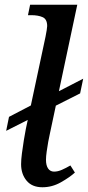

<svg xmlns="http://www.w3.org/2000/svg" viewBox="-20 -780 371 810"><path d="M6 -228 18 -287 110 -335 228 -395 331 -448 318 -386 215 -334 97 -274ZM159 10Q115 10 92 -18Q69 -46 69 -87Q69 -106 72.5 -133Q76 -160 80.5 -188Q85 -216 89 -236L172 -625Q175 -639 177 -652.5Q179 -666 179 -670Q179 -699 160 -707.5Q141 -716 112 -716H98L107 -760H306L190 -214Q187 -202 183.5 -182Q180 -162 177 -141Q174 -120 174 -106Q174 -82 183 -69Q192 -56 208 -56Q224 -56 241 -63.5Q258 -71 277 -82L296 -52Q274 -32 237 -11Q200 10 159 10Z"/></svg>

Font: ET Text
Style: Italic
Weight: 470
Italic angle: -12°
Designer: Monotype Design Team
Foundry: Monotype Imaging Inc.
Version: Version 2.009